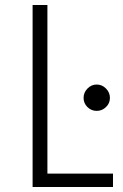

<svg xmlns="http://www.w3.org/2000/svg" viewBox="-20 -745 492 765"><path d="M168.9 -725.1V-53.2H430.2V0H109.9V-725.1ZM365.2 -408.2Q386.7 -408.2 402.3 -392.3Q418 -376.5 418 -355Q418 -333.5 402.3 -318.4Q386.7 -303.2 365.2 -303.2Q343.8 -303.2 328.4 -318.4Q313 -333.5 313 -355Q313 -376.5 328.6 -392.3Q344.2 -408.2 365.2 -408.2Z"/></svg>

Font: Stilu Light
Style: Regular
Weight: 300
Designer: Genilson Lima Santos
Foundry: Genilson Lima Santos
Version: Version 1.200;PS 001.200;hotconv 1.0.88;makeotf.lib2.5.64775